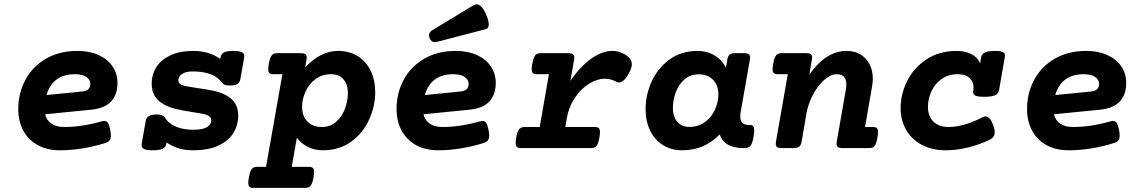

<svg xmlns="http://www.w3.org/2000/svg" viewBox="-20 -704 5436 913"><path d="M475.6 -128.9Q486.8 -128.9 493.2 -119.4Q499.5 -109.9 504.4 -85.9Q507.3 -70.8 507.3 -59.6Q507.3 -44.4 501 -36.4Q494.6 -28.3 480.5 -23.9Q427.7 -7.3 372.3 1.7Q316.9 10.7 265.6 10.7Q203.6 10.7 158.7 -14.4Q113.8 -39.6 90.3 -84Q66.9 -128.4 66.9 -185.1Q66.9 -261.2 100.6 -324.2Q134.3 -387.2 198.2 -424.6Q262.2 -461.9 348.6 -461.9Q405.3 -461.9 448.2 -442.6Q491.2 -423.3 514.9 -388.7Q538.6 -354 538.6 -309.6Q538.6 -253.9 508.1 -221.4Q477.5 -189 416 -182.6L194.8 -160.6Q202.1 -130.9 225.1 -115.5Q248 -100.1 285.2 -100.1Q370.1 -100.1 463.4 -127Q469.2 -128.9 475.6 -128.9ZM201.2 -252 371.6 -269Q392.1 -271 400.9 -280.8Q409.7 -290.5 409.7 -304.7Q409.7 -324.2 391.4 -337.6Q373 -351.1 335.9 -351.1Q230.5 -351.1 201.2 -252Z M1141.6 -437.5Q1141.6 -433.6 1141.1 -431.2L1123 -328.1Q1120.1 -311.5 1108.4 -304.4Q1096.7 -297.4 1072.8 -297.4Q1046.4 -297.4 1039.1 -307.6Q1015.6 -338.4 980.7 -351.3Q945.8 -364.3 897 -364.3Q863.3 -364.3 845.7 -352.1Q828.1 -339.8 828.1 -322.3Q828.1 -311 836.7 -304.7Q845.2 -298.3 862.8 -294.4Q873.5 -292 913.1 -286.1Q962.9 -279.3 997.6 -271.7Q1032.2 -264.2 1059.6 -248.5Q1085 -233.9 1098.9 -211.2Q1112.8 -188.5 1112.8 -153.8Q1112.8 -110.8 1091.1 -73.7Q1069.3 -36.6 1021 -12.9Q972.7 10.7 896.5 10.7Q859.9 10.7 830.1 1.5Q800.3 -7.8 772 -26.4L771 -20Q768.6 -3.9 752.9 3.4Q737.3 10.7 706.1 10.7Q678.2 10.7 665.8 5.1Q653.3 -0.5 653.3 -13.7Q653.3 -17.6 653.8 -20L672.9 -128.9Q675.8 -145 688.5 -152.3Q701.2 -159.7 725.1 -159.7Q754.9 -159.7 763.2 -146Q782.7 -115.2 818.1 -101.1Q853.5 -86.9 898.9 -86.9Q943.8 -86.9 964.4 -99.6Q984.9 -112.3 984.9 -131.3Q984.9 -153.3 949.2 -161.6Q937 -164.6 898.4 -170.4Q847.7 -178.2 814.5 -186.3Q781.2 -194.3 754.4 -210.4Q729 -225.6 715.1 -249Q701.2 -272.5 701.2 -307.6Q701.2 -348.6 722.9 -383.8Q744.6 -418.9 789.3 -440.4Q834 -461.9 898.4 -461.9Q974.1 -461.9 1027.3 -423.8L1028.8 -431.2Q1032.2 -447.8 1045.2 -454.8Q1058.1 -461.9 1088.9 -461.9Q1116.7 -461.9 1129.2 -456.3Q1141.6 -450.7 1141.6 -437.5Z M1764.2 -265.6Q1764.2 -200.2 1735.8 -136.5Q1707.5 -72.8 1650.9 -31Q1594.2 10.7 1514.6 10.7Q1476.6 10.7 1444.6 -5.1Q1412.6 -21 1391.6 -48.8L1367.2 89.4H1448.7Q1461.9 89.4 1467.8 94.7Q1473.6 100.1 1473.6 114.3Q1473.6 124.5 1470.7 139.6Q1467.3 160.2 1462.2 170.9Q1457 181.6 1450 185.5Q1442.9 189.5 1431.2 189.5H1185.1Q1172.4 189.5 1166.5 184.3Q1160.6 179.2 1160.6 165Q1160.6 155.3 1163.6 139.6Q1167 119.1 1171.9 108.4Q1176.8 97.7 1183.8 93.5Q1190.9 89.4 1202.6 89.4H1245.1L1322.8 -351.1H1280.3Q1267.1 -351.1 1261.2 -356.2Q1255.4 -361.3 1255.4 -375.5Q1255.4 -385.7 1258.3 -400.9Q1261.7 -421.4 1266.8 -432.1Q1272 -442.9 1279.1 -447Q1286.1 -451.2 1297.9 -451.2H1412.1Q1425.8 -451.2 1432.1 -446.3Q1438.5 -441.4 1438.5 -430.7Q1438.5 -428.2 1437.5 -420.4L1431.2 -383.8Q1504.4 -461.9 1587.9 -461.9Q1641.1 -461.9 1681.2 -437Q1721.2 -412.1 1742.7 -367.7Q1764.2 -323.2 1764.2 -265.6ZM1416.5 -196.3Q1416.5 -150.9 1442.4 -125.5Q1468.3 -100.1 1509.8 -100.1Q1551.3 -100.1 1579.3 -125.5Q1607.4 -150.9 1620.8 -188.2Q1634.3 -225.6 1634.3 -260.3Q1634.3 -302.7 1613 -326.9Q1591.8 -351.1 1553.7 -351.1Q1511.7 -351.1 1480.7 -328.1Q1449.7 -305.2 1433.1 -269.3Q1416.5 -233.4 1416.5 -196.3Z M2274.4 -128.9Q2285.6 -128.9 2292 -119.4Q2298.3 -109.9 2303.2 -85.9Q2306.2 -70.8 2306.2 -59.6Q2306.2 -44.4 2299.8 -36.4Q2293.5 -28.3 2279.3 -23.9Q2226.6 -7.3 2171.1 1.7Q2115.7 10.7 2064.5 10.7Q2002.4 10.7 1957.5 -14.4Q1912.6 -39.6 1889.2 -84Q1865.7 -128.4 1865.7 -185.1Q1865.7 -261.2 1899.4 -324.2Q1933.1 -387.2 1997.1 -424.6Q2061 -461.9 2147.5 -461.9Q2204.1 -461.9 2247.1 -442.6Q2290 -423.3 2313.7 -388.7Q2337.4 -354 2337.4 -309.6Q2337.4 -253.9 2306.9 -221.4Q2276.4 -189 2214.8 -182.6L1993.7 -160.6Q2001 -130.9 2023.9 -115.5Q2046.9 -100.1 2084 -100.1Q2168.9 -100.1 2262.2 -127Q2268.1 -128.9 2274.4 -128.9ZM2000 -252 2170.4 -269Q2190.9 -271 2199.7 -280.8Q2208.5 -290.5 2208.5 -304.7Q2208.5 -324.2 2190.2 -337.6Q2171.9 -351.1 2134.8 -351.1Q2029.3 -351.1 2000 -252ZM2246.1 -683.6Q2270 -683.6 2291.5 -635.3Q2304.2 -605.5 2304.2 -587.9Q2304.2 -569.3 2290 -565.4L2055.7 -504.4Q2052.7 -503.4 2047.9 -503.4Q2039.1 -503.4 2032.5 -508.8Q2025.9 -514.2 2022.5 -523.4Q2020 -529.8 2020 -535.6Q2020 -542.5 2023.7 -548.8Q2027.3 -555.2 2033.7 -559.1L2232.9 -679.7Q2239.7 -683.6 2246.1 -683.6Z M2966.3 -434.6Q2984.4 -419.9 2984.4 -398.9Q2984.4 -380.4 2970.7 -356Q2946.8 -312 2922.9 -312Q2915.5 -312 2908.7 -315.9Q2884.8 -329.6 2856.9 -329.6Q2818.4 -329.6 2779.5 -304.9Q2740.7 -280.3 2712.4 -237.1Q2684.1 -193.8 2675.3 -141.6L2668.5 -100.1H2808.6Q2821.3 -100.1 2827.1 -95Q2833 -89.8 2833 -75.7Q2833 -65.9 2830.1 -49.8Q2826.7 -29.3 2821.8 -18.6Q2816.9 -7.8 2809.8 -3.9Q2802.7 0 2791 0H2457Q2443.8 0 2438 -5.4Q2432.1 -10.7 2432.1 -24.9Q2432.1 -37.1 2434.6 -49.8Q2439.9 -79.6 2448.7 -89.8Q2457.5 -100.1 2474.6 -100.1H2546.4L2590.3 -351.1H2533.2Q2520 -351.1 2514.2 -356.2Q2508.3 -361.3 2508.3 -375.5Q2508.3 -385.7 2511.2 -400.9Q2514.6 -421.4 2519.8 -432.1Q2524.9 -442.9 2532 -447Q2539.1 -451.2 2550.8 -451.2H2684.6Q2698.2 -451.2 2704.6 -446.3Q2710.9 -441.4 2710.9 -430.7Q2710.9 -428.2 2710 -420.4L2692.4 -319.3Q2739.7 -388.7 2791.7 -425.3Q2843.8 -461.9 2891.6 -461.9Q2932.1 -461.9 2966.3 -434.6Z M3566.4 -84Q3566.4 -72.8 3563.5 -55.2Q3558.1 -22.5 3549.3 -11.2Q3540.5 0 3522.9 0H3511.2Q3470.2 0 3441.9 -15.9Q3413.6 -31.7 3402.3 -64.9Q3329.6 10.7 3224.6 10.7Q3171.9 10.7 3132.3 -14.2Q3092.8 -39.1 3071.3 -83.5Q3049.8 -127.9 3049.8 -185.5Q3049.8 -251 3078.1 -314.7Q3106.4 -378.4 3162.6 -420.2Q3218.8 -461.9 3297.9 -461.9Q3342.3 -461.9 3378.2 -440.2Q3414.1 -418.5 3432.1 -381.8L3438.5 -420.4Q3440.9 -437 3449.5 -444.1Q3458 -451.2 3474.6 -451.2H3520.5Q3534.2 -451.2 3540.5 -446.3Q3546.9 -441.4 3546.9 -430.7Q3546.9 -428.2 3545.9 -420.4L3502 -170.9Q3500 -160.6 3500 -150.4Q3500 -109.9 3540 -109.9H3542.5Q3555.2 -109.9 3560.8 -104.5Q3566.4 -99.1 3566.4 -84ZM3396 -254.9Q3396 -299.8 3370.1 -325.2Q3344.2 -350.6 3303.2 -350.6Q3261.7 -350.6 3233.9 -325.7Q3206.1 -300.8 3192.9 -263.9Q3179.7 -227.1 3179.7 -190.9Q3179.7 -149.4 3200.4 -125Q3221.2 -100.6 3259.3 -100.6Q3300.8 -100.6 3332 -123.5Q3363.3 -146.5 3379.6 -182.4Q3396 -218.3 3396 -254.9Z M4130.4 -329.6Q4130.4 -314.5 4127 -293L4093.3 -100.1H4130.9Q4143.6 -100.1 4149.4 -95Q4155.3 -89.8 4155.3 -75.7Q4155.3 -65.9 4152.3 -49.8Q4148.9 -29.3 4144 -18.6Q4139.2 -7.8 4132.1 -3.9Q4125 0 4113.3 0H3984.4Q3970.7 0 3964.4 -4.9Q3958 -9.8 3958 -20.5Q3958 -22.9 3959 -30.8L4001.5 -273.9Q4004.4 -290 4004.4 -303.2Q4004.4 -326.7 3993.4 -338.9Q3982.4 -351.1 3958 -351.1Q3929.7 -351.1 3899.4 -324Q3869.1 -296.9 3845.9 -253.7Q3822.8 -210.4 3814.9 -165L3792 -30.8Q3789.1 -14.2 3780.8 -7.1Q3772.5 0 3755.9 0H3695.3Q3681.6 0 3675.3 -4.9Q3668.9 -9.8 3668.9 -20.5Q3668.9 -22.9 3669.9 -30.8L3726.1 -351.1H3678.7Q3665.5 -351.1 3659.7 -356.2Q3653.8 -361.3 3653.8 -375.5Q3653.8 -385.7 3656.7 -400.9Q3660.2 -421.4 3665.3 -432.1Q3670.4 -442.9 3677.5 -447Q3684.6 -451.2 3696.3 -451.2H3815.4Q3829.1 -451.2 3835.4 -446.3Q3841.8 -441.4 3841.8 -430.7Q3841.8 -428.2 3840.8 -420.4L3828.6 -349.6Q3870.6 -407.7 3914.1 -434.8Q3957.5 -461.9 4004.4 -461.9Q4043 -461.9 4071.3 -445.3Q4099.6 -428.7 4115 -398.7Q4130.4 -368.7 4130.4 -329.6Z M4758.8 -439Q4758.8 -437 4757.8 -431.2L4730.5 -274.4Q4727.5 -257.8 4711.2 -250.7Q4694.8 -243.7 4660.2 -243.7Q4630.9 -243.7 4619.1 -249Q4607.4 -254.4 4607.4 -266.6Q4607.4 -268.6 4608.4 -274.4Q4609.4 -278.8 4609.4 -288.1Q4609.4 -315.4 4590.1 -333.3Q4570.8 -351.1 4534.2 -351.1Q4488.8 -351.1 4456.8 -327.9Q4424.8 -304.7 4408.7 -269Q4392.6 -233.4 4392.6 -196.3Q4392.6 -151.4 4418.5 -125.7Q4444.3 -100.1 4490.2 -100.1Q4527.8 -100.1 4569.1 -112.3Q4610.4 -124.5 4651.4 -146Q4659.7 -150.4 4666.5 -150.4Q4687.5 -150.4 4702.6 -109.9Q4710 -89.4 4710 -75.2Q4710 -63 4704.6 -54.7Q4699.2 -46.4 4688 -40.5Q4639.2 -16.6 4583.7 -2.9Q4528.3 10.7 4478 10.7Q4412.6 10.7 4363.8 -15.1Q4314.9 -41 4288.8 -86.7Q4262.7 -132.3 4262.7 -189.9Q4262.7 -256.8 4294.2 -319.6Q4325.7 -382.3 4386.2 -422.1Q4446.8 -461.9 4529.3 -461.9Q4569.3 -461.9 4599.4 -446.5Q4629.4 -431.2 4640.6 -402.3L4645.5 -431.2Q4648.4 -447.8 4663.8 -454.8Q4679.2 -461.9 4710.4 -461.9Q4737.3 -461.9 4748 -456.5Q4758.8 -451.2 4758.8 -439Z M5272.5 -128.9Q5283.7 -128.9 5290 -119.4Q5296.4 -109.9 5301.3 -85.9Q5304.2 -70.8 5304.2 -59.6Q5304.2 -44.4 5297.9 -36.4Q5291.5 -28.3 5277.3 -23.9Q5224.6 -7.3 5169.2 1.7Q5113.8 10.7 5062.5 10.7Q5000.5 10.7 4955.6 -14.4Q4910.6 -39.6 4887.2 -84Q4863.8 -128.4 4863.8 -185.1Q4863.8 -261.2 4897.5 -324.2Q4931.2 -387.2 4995.1 -424.6Q5059.1 -461.9 5145.5 -461.9Q5202.1 -461.9 5245.1 -442.6Q5288.1 -423.3 5311.8 -388.7Q5335.4 -354 5335.4 -309.6Q5335.4 -253.9 5304.9 -221.4Q5274.4 -189 5212.9 -182.6L4991.7 -160.6Q4999 -130.9 5022 -115.5Q5044.9 -100.1 5082 -100.1Q5167 -100.1 5260.3 -127Q5266.1 -128.9 5272.5 -128.9ZM4998 -252 5168.5 -269Q5189 -271 5197.8 -280.8Q5206.5 -290.5 5206.5 -304.7Q5206.5 -324.2 5188.2 -337.6Q5169.9 -351.1 5132.8 -351.1Q5027.3 -351.1 4998 -252Z"/></svg>

Font: Courier Prime
Style: Bold Italic
Weight: 700
Italic angle: -10°
Designer: Alan Dague-Greene
Foundry: Quote-Unquote Apps
Version: Version 3.018